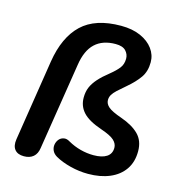

<svg xmlns="http://www.w3.org/2000/svg" viewBox="-107 -812 867 918"><g transform="rotate(15 326.5 -352.5)"><path d="M410 10Q366 10 322.5 -1Q279 -12 247 -30Q230 -40 223.5 -54.5Q217 -69 219.5 -84Q222 -99 231 -110Q240 -121 254.5 -124Q269 -127 285 -117Q315 -100 347.5 -91.5Q380 -83 412 -83Q454 -83 477 -98Q500 -113 500 -143Q500 -163 482.5 -179.5Q465 -196 415 -213Q351 -235 323.5 -265Q296 -295 296 -337Q296 -366 305.5 -388.5Q315 -411 335 -433.5Q355 -456 388 -482Q414 -503 429 -522Q444 -541 444 -569Q444 -591 428.5 -607.5Q413 -624 378 -624Q314 -624 276.5 -589Q239 -554 228 -481L160 -51Q156 -22 138.5 -7Q121 8 92 8Q61 8 46.5 -10Q32 -28 37 -61L100 -463Q120 -588 187 -651.5Q254 -715 381 -715Q437 -715 477.5 -697Q518 -679 540 -649Q562 -619 562 -583Q562 -538 540.5 -507Q519 -476 480 -443Q455 -422 440 -408Q425 -394 418 -382Q411 -370 411 -356Q411 -337 428.5 -322Q446 -307 495 -290Q552 -270 583 -239Q614 -208 614 -156Q614 -103 588.5 -66Q563 -29 517 -9.5Q471 10 410 10Z"/></g></svg>

Font: Nunito ExtraLight
Style: Italic
Weight: 200
Italic angle: -9°
Designer: Vernon Adams
Foundry: Vernon Adams
Version: Version 3.602